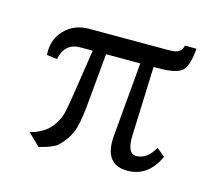

<svg xmlns="http://www.w3.org/2000/svg" viewBox="-72 -530 724 628"><g transform="rotate(15 290.0 -216.0)"><path d="M64 -34Q86 -37 112 -54Q132 -68 144 -88.5Q156 -109 159.5 -124.5Q163 -140 169 -175L195 -344H154Q100 -344 89 -287L54 -292Q50 -343 82.5 -376.5Q115 -410 164 -410H420Q443 -410 452.5 -411Q462 -412 470.5 -418Q479 -424 482 -438H521Q517 -383 499.5 -363.5Q482 -344 414 -344H401L392 -106Q391 -48 421 -48Q458 -48 482 -92L510 -69Q476 6 405 6Q325 6 334 -94L356 -344H240L223 -159Q217 -99 204.5 -70.5Q192 -42 166 -18Q151 -5 105 6Z"/></g></svg>

Font: Aikya
Style: Regular
Weight: 400
Designer: Neelakash Kshetrimayum (Latin subset based on Merriweather by Eben Sorkin)
Foundry: Brand New Type
Version: Version 1.00 b005